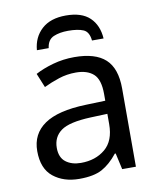

<svg xmlns="http://www.w3.org/2000/svg" viewBox="-84 -806 729 882"><g transform="rotate(-10 280.5 -365.0)"><path d="M288 -545Q386 -545 433 -502Q480 -459 480 -365V0H416L399 -76H395Q360 -32 321.5 -11Q283 10 215 10Q142 10 94 -28.5Q46 -67 46 -149Q46 -229 109 -272.5Q172 -316 303 -320L394 -323V-355Q394 -422 365 -448Q336 -474 283 -474Q241 -474 203 -461.5Q165 -449 132 -433L105 -499Q140 -518 188 -531.5Q236 -545 288 -545ZM314 -259Q214 -255 175.5 -227Q137 -199 137 -148Q137 -103 164.5 -82Q192 -61 235 -61Q303 -61 348 -98.5Q393 -136 393 -214V-262ZM283 -740Q357 -740 394.5 -704Q432 -668 436 -606H382Q378 -647 352.5 -658Q327 -669 281 -669Q242 -669 213.5 -657Q185 -645 180 -606H125Q130 -666 170.5 -703Q211 -740 283 -740Z"/></g></svg>

Font: Noto Sans Living
Style: Regular
Weight: 400
Designer: Monotype Design Team
Foundry: Monotype Imaging Inc.
Version: Version 2.013; ttfautohint (v1.8.4.7-5d5b)